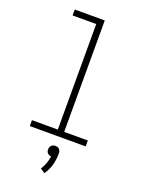

<svg xmlns="http://www.w3.org/2000/svg" viewBox="-176 -817 852 1130"><g transform="rotate(20 250.0 -252.0)"><path d="M75 0V-37H237V-698H89V-735H277V-37H425V0ZM250 231 222 212Q235 193 243 170.5Q251 148 254 125Q248 125 242 122.5Q236 120 231.5 115.5Q227 111 225 104.5Q223 98 223 92Q223 85 225.5 78.5Q228 72 232.5 67Q237 62 243.5 60Q250 58 257 58Q264 58 270.5 60Q277 62 281.5 67Q286 72 288.5 78.5Q291 85 291 92Q291 129 281.5 165Q272 201 250 231Z"/></g></svg>

Font: Iosevka Extralight
Style: Regular
Weight: 200
Monospace: yes
Designer: Belleve Invis
Foundry: Belleve Invis
Version: Version 32.0.1; ttfautohint (v1.8.4)